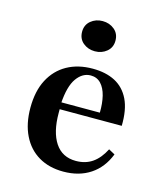

<svg xmlns="http://www.w3.org/2000/svg" viewBox="-99 -702 670 788"><g transform="rotate(15 236.0 -307.5)"><path d="M242.7 11.3Q182.3 11.3 137.9 -14.9Q93.5 -41.1 69.4 -90.3Q45.2 -139.5 45.2 -207.3Q45.2 -278.2 71 -327.4Q96.8 -376.6 143.1 -402.4Q189.5 -428.2 251.6 -428.2Q307.3 -428.2 346.8 -407.7Q386.3 -387.1 407.3 -344Q428.2 -300.8 426.6 -232.3H125L123.4 -261.3H325.8Q326.6 -300.8 319 -331.9Q311.3 -362.9 294.4 -381Q277.4 -399.2 250.8 -399.2Q216.1 -399.2 191.5 -364.9Q166.9 -330.6 162.1 -255.6L163.7 -252.4Q162.9 -245.2 162.9 -236.3Q162.9 -227.4 162.9 -216.1Q162.9 -135.5 193.1 -89.9Q223.4 -44.4 281.5 -44.4Q321.8 -44.4 351.2 -64.5Q380.6 -84.7 401.6 -125.8L428.2 -111.3Q404.8 -51.6 357.3 -20.2Q309.7 11.3 242.7 11.3ZM240.3 -499.2Q211.3 -499.2 190.3 -516.5Q169.4 -533.9 169.4 -563.7Q169.4 -592.7 190.3 -610.1Q211.3 -627.4 240.3 -627.4Q269.4 -627.4 290.3 -610.1Q311.3 -592.7 311.3 -562.9Q311.3 -533.9 290.3 -516.5Q269.4 -499.2 240.3 -499.2Z"/></g></svg>

Font: Playfair 5pt SemiExpanded Light
Style: Bold
Weight: 700
Version: Version 2.203